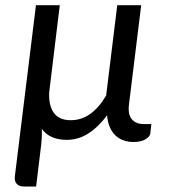

<svg xmlns="http://www.w3.org/2000/svg" viewBox="-20 -526 646 718"><path d="M203.5 -506.5 164 -181Q161.5 -132 181.2 -104.2Q201 -76.5 244.5 -76.5Q285.5 -76.5 318.5 -100.8Q351.5 -125 377 -169L418.5 -506.5H508L462.5 -137Q457.5 -98 473 -80Q488.5 -62 517.5 -62H546L542 -26Q540 -14.5 523.5 -4.8Q507 5 479 5Q459.5 5 442.2 -1Q425 -7 412 -19.2Q399 -31.5 390.8 -50.2Q382.5 -69 380.5 -95Q348 -51 310.5 -27Q273 -3 230 -3Q166 -3 136.5 -44Q137 -24.5 135.8 -4.8Q134.5 15 132 32L115 171.5H70.5Q51.5 171.5 42.5 161.5Q33.5 151.5 35.5 133.5L114.5 -506.5Z"/></svg>

Font: Lato
Style: Italic
Weight: 400
Italic angle: -7°
Designer: Lukasz Dziedzic
Foundry: tyPoland Lukasz Dziedzic
Version: Version 2.007; 2014-02-27